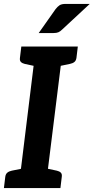

<svg xmlns="http://www.w3.org/2000/svg" viewBox="-26 -962 479 982"><path d="M69 0 158 -724H297L207 0ZM-6 0 1 -58Q3 -72 11.5 -79Q20 -86 34 -89L93 -101V0ZM184 0 209 -101 265 -89Q278 -86 285 -79Q292 -72 290 -58L283 0ZM182 -724 157 -623 101 -635Q88 -638 81 -645Q74 -652 76 -666L83 -724ZM372 -724 365 -666Q363 -652 354.5 -645Q346 -638 331 -635L273 -623V-724ZM310 -942H433L292 -811Q282 -801 272.5 -797Q263 -793 248 -793H172L258 -915Q268 -928 278.5 -935Q289 -942 310 -942Z"/></svg>

Font: Aleo
Style: Bold Italic
Weight: 700
Italic angle: -7°
Version: Version 2.001;gftools[0.9.29]